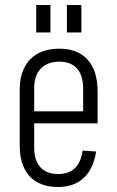

<svg xmlns="http://www.w3.org/2000/svg" viewBox="-20 -742 470 769"><path d="M213 7Q164 7 129.5 -12Q95 -31 77 -68.5Q59 -106 59 -158V-382Q59 -435 78 -472Q97 -509 132.5 -528Q168 -547 218 -547Q291 -547 331 -503Q371 -459 371 -374V-248H106V-296H323L313 -262V-387Q313 -440 288.5 -467.5Q264 -495 218 -495Q170 -495 143.5 -467.5Q117 -440 117 -389V-150Q117 -99 142 -72Q167 -45 213 -45Q255 -45 279.5 -68Q304 -91 311 -139L365 -135Q354 -65 315 -29Q276 7 213 7ZM182 -722V-612H125V-722ZM306 -722V-612H248V-722Z"/></svg>

Font: Pathway Extreme Condensed Thin
Style: Regular
Weight: 250
Width: 3
Version: Version 1.001;gftools[0.9.26]